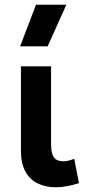

<svg xmlns="http://www.w3.org/2000/svg" viewBox="-20 -782 378 816"><path d="M218.5 14Q174 14 140.2 -2.5Q106.5 -19 87.8 -53.2Q69 -87.5 69 -141V-500H197V-170.5Q197 -129.5 209.2 -113Q221.5 -96.5 249 -96.5Q259 -96.5 270.8 -99.2Q282.5 -102 295.5 -107L315.5 -3.5Q290 4.5 265.2 9.2Q240.5 14 218.5 14ZM65.5 -585 133 -762H262L182.5 -585Z"/></svg>

Font: Geologica Roman Medium
Style: Regular
Weight: 500
Designer: Sindre Bremnes, Frode Helland
Foundry: Monokrom Skriftforlag AS
Version: Version 1.010;gftools[0.9.28]